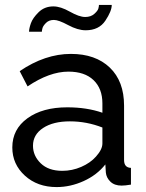

<svg xmlns="http://www.w3.org/2000/svg" viewBox="-20 -750 594 780"><path d="M199 -669Q179 -669 167 -657Q155 -645 152.5 -635.5Q150 -626 150 -621H98Q98 -634 105.5 -655.5Q113 -677 137 -700.5Q161 -724 197 -724Q226 -724 264 -702.5Q302 -681 326 -681Q349 -681 363 -693.5Q377 -706 379.5 -715Q382 -724 382 -730H434Q434 -705 408 -666Q382 -627 328 -627Q296 -627 257 -648Q218 -669 199 -669ZM30 -151Q30 -225 91.5 -269.5Q153 -314 253 -314Q333 -314 396 -292V-330Q396 -390 360 -424.5Q324 -459 258 -459Q181 -459 92 -399L60 -461Q163 -531 268 -531Q368 -531 426 -475.5Q484 -420 484 -321V-100Q484 -69 512 -68V0Q488 4 474 4Q445 4 428.5 -12Q412 -28 410 -49L408 -82Q374 -39 320 -14.5Q266 10 210 10Q132 10 81 -36.5Q30 -83 30 -151ZM370 -114Q396 -143 396 -167V-232Q332 -257 264 -257Q196 -257 155 -230Q114 -203 114 -158Q114 -117 145.5 -86.5Q177 -56 233 -56Q273 -56 310 -72Q347 -88 370 -114Z"/></svg>

Font: Raleway-v4020 Medium
Style: Regular
Weight: 500
Designer: Matt McInerney, Pablo Impallari, Rodrigo Fuenzalida
Foundry: Matt McInerney, Pablo Impallari, Rodrigo Fuenzalida
Version: Version 4.020;PS 004.020;hotconv 1.0.88;makeotf.lib2.5.64775